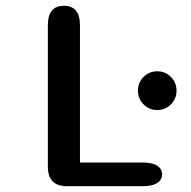

<svg xmlns="http://www.w3.org/2000/svg" viewBox="-20 -644 659 664"><path d="M523.5 -263.5Q496 -263.5 476.5 -283Q457 -302.5 457 -330.5Q457 -358.5 476.5 -378Q496 -397.5 523.5 -397.5Q551.5 -397.5 571 -378Q590.5 -358.5 590.5 -330.5Q590.5 -302.5 571 -283Q551.5 -263.5 523.5 -263.5ZM256.5 -82H473.5Q506 -82 523.2 -71.2Q540.5 -60.5 540.5 -41Q540.5 -21.5 523.2 -10.8Q506 0 473.5 0H212.5Q145.5 0 145.5 -67V-557Q145.5 -624 201 -624Q256.5 -624 256.5 -557Z"/></svg>

Font: Sono Monospace Medium
Style: Regular
Weight: 500
Designer: Tyler Finck
Foundry: Tyler Finck
Version: Version 2.112